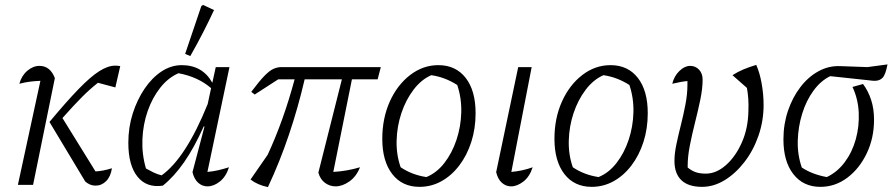

<svg xmlns="http://www.w3.org/2000/svg" viewBox="-20 -755 3653 784"><path d="M182 -257Q252 -341 301 -391.5Q350 -442 385.5 -464.5Q421 -487 451 -487Q456 -487 460.5 -486.5Q465 -486 471 -485L451 -398L380 -417Q348 -392 315.5 -359.5Q283 -327 235 -273L370 -55Q386 -56 402 -59Q418 -62 437 -68Q432 -34 413.5 -15.5Q395 3 370 3Q347 3 328 -14ZM53 0 145 -425Q122 -424 102 -421.5Q82 -419 59 -413Q68 -446 91.5 -466Q115 -486 141 -486Q185 -486 204 -436L115 0Z M645 3Q579 13 541.5 -33.5Q504 -80 504 -172Q504 -235 522 -291.5Q540 -348 570.5 -393Q601 -438 640 -463.5Q679 -489 722 -489Q807 -489 847 -417L861 -481H917L827 -53Q850 -55 871.5 -60Q893 -65 915 -72Q903 -34 878 -14Q853 6 827 6Q806 6 789.5 -8.5Q773 -23 766 -52L815 -238L812 -239Q773 -152 732 -93Q691 -34 645 3ZM576 -67Q592 -58 607.5 -50.5Q623 -43 640 -39Q739 -110 828 -330L842 -395Q789 -441 709 -456Q667 -438 634.5 -397Q602 -356 583 -301.5Q564 -247 561.5 -186Q559 -125 576 -67ZM757 -526 736 -535 802 -730 809 -735 854 -714Q834 -671 810 -624Q786 -577 757 -526Z M1074 9Q1031 0 1003 -22L1073 -123Q1138 -263 1183 -431H1116L1020 -369L1006 -380Q1039 -424 1060 -445.5Q1081 -467 1097 -474Q1113 -481 1129 -481H1535L1522 -431H1417L1341 -53Q1396 -56 1450 -72Q1435 -34 1406.5 -14Q1378 6 1350 6Q1327 6 1307.5 -8Q1288 -22 1280 -50L1376 -431H1224Q1197 -315 1159.5 -204Q1122 -93 1074 9Z M1693 8Q1622 8 1581.5 -44.5Q1541 -97 1541 -188Q1541 -272 1571.5 -340Q1602 -408 1654.5 -448.5Q1707 -489 1770 -489Q1841 -489 1881.5 -437Q1922 -385 1922 -293Q1922 -230 1904.5 -175.5Q1887 -121 1855.5 -79.5Q1824 -38 1782.5 -15Q1741 8 1693 8ZM1721 -32Q1763 -49 1794.5 -89.5Q1826 -130 1844 -184Q1862 -238 1863.5 -296.5Q1865 -355 1847 -408Q1797 -440 1741 -448Q1700 -430 1668.5 -388.5Q1637 -347 1619 -293Q1601 -239 1599.5 -181Q1598 -123 1616 -72Q1662 -41 1721 -32Z M2155 -72Q2143 -34 2117.5 -14Q2092 6 2067 6Q2046 6 2029.5 -8.5Q2013 -23 2006 -52L2096 -481H2151L2068 -53Q2114 -57 2155 -72Z M2396 8Q2325 8 2284.5 -44.5Q2244 -97 2244 -188Q2244 -272 2274.5 -340Q2305 -408 2357.5 -448.5Q2410 -489 2473 -489Q2544 -489 2584.5 -437Q2625 -385 2625 -293Q2625 -230 2607.5 -175.5Q2590 -121 2558.5 -79.5Q2527 -38 2485.5 -15Q2444 8 2396 8ZM2424 -32Q2466 -49 2497.5 -89.5Q2529 -130 2547 -184Q2565 -238 2566.5 -296.5Q2568 -355 2550 -408Q2500 -440 2444 -448Q2403 -430 2371.5 -388.5Q2340 -347 2322 -293Q2304 -239 2302.5 -181Q2301 -123 2319 -72Q2365 -41 2424 -32Z M2847 8Q2791 8 2762.5 -19Q2734 -46 2734 -98Q2734 -128 2742 -166Q2750 -204 2760.5 -245.5Q2771 -287 2779 -329Q2787 -371 2787 -409Q2787 -415 2787 -424Q2763 -422 2725 -413Q2733 -445 2754.5 -465.5Q2776 -486 2798 -486Q2820 -486 2834.5 -470.5Q2849 -455 2849 -430Q2849 -393 2839.5 -347.5Q2830 -302 2818 -254.5Q2806 -207 2797 -161.5Q2788 -116 2788 -78Q2788 -72 2788 -71Q2805 -57 2822 -51.5Q2839 -46 2862 -46Q2905 -46 2944.5 -81Q2984 -116 3009.5 -174Q3035 -232 3036 -303Q3037 -329 3035.5 -351Q3034 -373 3030 -396L2971 -448Q2993 -462 3015.5 -471.5Q3038 -481 3068 -490Q3082 -459 3090 -414.5Q3098 -370 3098 -326Q3098 -261 3077 -200.5Q3056 -140 3019.5 -93Q2983 -46 2938.5 -19Q2894 8 2847 8Z M3330 8Q3260 8 3219.5 -44Q3179 -96 3179 -186Q3179 -248 3197.5 -302.5Q3216 -357 3248 -399Q3280 -441 3322 -464Q3364 -487 3411 -485L3522 -481L3604 -492Q3596 -450 3584 -437.5Q3572 -425 3552 -425Q3547 -425 3541.5 -425.5Q3536 -426 3529 -427L3370 -444Q3331 -425 3301.5 -384.5Q3272 -344 3255.5 -290.5Q3239 -237 3237.5 -180Q3236 -123 3254 -71Q3296 -43 3356 -32Q3399 -52 3429.5 -93Q3460 -134 3474.5 -186.5Q3489 -239 3486.5 -295Q3484 -351 3461 -400L3504 -412Q3525 -384 3537 -347.5Q3549 -311 3549 -266Q3549 -191 3519 -128.5Q3489 -66 3439.5 -29Q3390 8 3330 8Z"/></svg>

Font: Piazzolla Light
Style: Italic
Weight: 300
Italic angle: -11.3°
Designer: Juan Pablo del Peral
Foundry: Huerta Tipografica
Version: Version 1.330